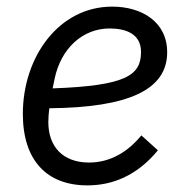

<svg xmlns="http://www.w3.org/2000/svg" viewBox="-20 -548 551 580"><path d="M244 12C318 12 393 -16 457 -94L407 -139C367 -90 314 -57 249 -57C169 -57 126 -106 126 -179C126 -190 127 -207 129 -221C369 -223 485 -277 485 -390C485 -483 407 -528 319 -528C157 -528 49 -375 49 -204C49 -64 121 12 244 12ZM311 -462C360 -462 406 -446 406 -391C406 -320 360 -289 139 -281L145 -310C164 -402 230 -462 311 -462Z"/></svg>

Font: LVC Sans
Style: Italic
Weight: 400
Italic angle: -11.31°
Designer: Mike Abbink, Paul van der Laan, Pieter van Rosmalen
Foundry: Bold Monday
Version: Version 3.0